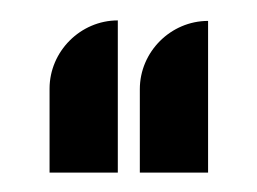

<svg xmlns="http://www.w3.org/2000/svg" viewBox="-20 -720 256 191"><path d="M29.3 -548.3H97.2V-699.7C60.1 -699.7 29.3 -668.9 29.3 -631.8ZM187 -548.3V-699.2C149.9 -699.2 119.1 -668.5 119.1 -631.3V-548.3Z"/></svg>

Font: Ya Modern Pro
Style: Bold
Weight: 700
Designer: Yahyaalaswadi
Foundry: Yahyaalaswadi
Version: Version 1.000;September 23, 2024;FontCreator 15.0.0.2974 64-